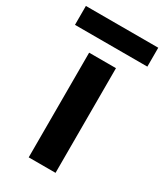

<svg xmlns="http://www.w3.org/2000/svg" viewBox="-230 -806 752 880"><g transform="rotate(30 146.5 -366.0)"><path d="M75 -554H217V0H75ZM-45 -732H338V-632H-45Z"/></g></svg>

Font: Parkinsans SemiBold
Style: Regular
Weight: 600
Designer: Red Stone, Indian Type Foundry
Foundry: Indian Type Foundry
Version: Version 1.000